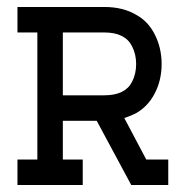

<svg xmlns="http://www.w3.org/2000/svg" viewBox="-20 -530 532 550"><path d="M462 0V-73H399L336 -192Q355 -198 372 -207Q405 -227 423 -262Q443 -300 443 -346.5Q443 -393 423 -432Q404 -469 371 -487Q333 -510 279 -510H30V-437H87V-73H30V0H217V-73H160V-184H257L356 0ZM160 -257V-437H279Q338 -437 358 -398Q370 -375 370 -346.5Q370 -318 358 -295Q338 -257 279 -257Z"/></svg>

Font: Venice Serif Bold
Style: Regular
Weight: 700
Designer: Bruno Pierini
Foundry: Unio | Creative Solutions
Version: Version 1.000;PS 001.000;hotconv 1.0.70;makeotf.lib2.5.58329